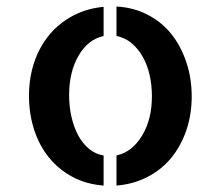

<svg xmlns="http://www.w3.org/2000/svg" viewBox="-20 -574 686 598"><path d="M342.8 -553.7Q396.5 -550.8 440.4 -527.8Q484.4 -504.9 514.2 -467.3Q543.9 -429.7 560.5 -379.9Q577.1 -330.1 577.1 -273.4Q577.1 -216.8 560.1 -167.5Q543 -118.2 512.7 -81.5Q482.4 -44.9 438.5 -22.5Q394.5 0 342.8 3.9V-89.8Q391.6 -100.6 422.4 -151.4Q453.1 -202.1 453.1 -273.4Q453.1 -309.6 445.8 -341.3Q438.5 -373 423.8 -398.4Q409.2 -423.8 388.7 -440.4Q368.2 -457 342.8 -461.9ZM70.3 -275.4Q70.3 -332 86.9 -380.9Q103.5 -429.7 134.3 -466.3Q165 -502.9 208 -525.4Q251 -547.9 302.7 -552.7V-461.9Q253.9 -451.2 224.6 -400.4Q195.3 -349.6 195.3 -278.3Q195.3 -242.2 202.6 -210Q210 -177.7 223.6 -152.3Q237.3 -127 257.3 -110.4Q277.3 -93.8 302.7 -89.8V3.9Q249 0 206.1 -22.9Q163.1 -45.9 132.8 -83Q102.5 -120.1 86.4 -169.9Q70.3 -219.7 70.3 -275.4Z"/></svg>

Font: Allerta Stencil
Style: Regular
Weight: 400
Designer: Matt McInerney
Foundry: Matt McInerney
Version: Version 1.02